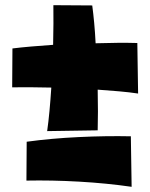

<svg xmlns="http://www.w3.org/2000/svg" viewBox="-20 -709 580 741"><path d="M488 12Q391 -2 285 -8Q179 -14 82 -12L83 -162Q178 -175 284 -180Q390 -185 485 -183ZM162 -203Q167 -238 171 -281Q175 -324 178 -371Q92 -373 27 -372L28 -522Q60 -526 100.5 -529.5Q141 -533 185 -536Q187 -623 186 -689L336 -688Q340 -658 343.5 -620.5Q347 -583 349 -542Q442 -545 510 -543L513 -348Q480 -353 440 -356.5Q400 -360 357 -363Q359 -273 357 -206Z"/></svg>

Font: Marhey ExtraBold
Style: Regular
Weight: 800
Designer: Nur Syamsi & Bustanul Arifin
Foundry: Namelatype
Version: Version 1.000; ttfautohint (v1.8.4.7-5d5b)